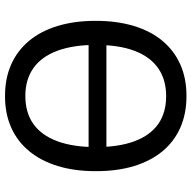

<svg xmlns="http://www.w3.org/2000/svg" viewBox="-19 -735 763 765"><g transform="rotate(90 362.5 -352.5)"><path d="M119 -324V-395H611V-324ZM363 9Q292 9 237 -15.5Q182 -40 143 -86.5Q104 -133 83.5 -200.5Q63 -268 63 -352Q63 -437 83.5 -504.5Q104 -572 143 -618.5Q182 -665 237 -689.5Q292 -714 363 -714Q433 -714 488.5 -689.5Q544 -665 582.5 -618.5Q621 -572 641.5 -505.5Q662 -439 662 -353Q662 -268 641.5 -201Q621 -134 582 -87Q543 -40 488 -15.5Q433 9 363 9ZM362 -72Q429 -72 474 -104Q519 -136 542.5 -199Q566 -262 566 -353Q566 -445 542.5 -507.5Q519 -570 474 -601.5Q429 -633 363 -633Q297 -633 251.5 -601Q206 -569 182.5 -507Q159 -445 159 -352Q159 -262 182.5 -199Q206 -136 251.5 -104Q297 -72 362 -72Z"/></g></svg>

Font: Nunito Sans 10pt SemiCondensed Medium
Style: Regular
Weight: 500
Width: 4
Designer: Vernon Adams
Foundry: Vernon Adams
Version: Version 3.101;gftools[0.9.27]